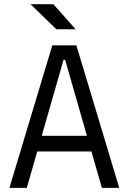

<svg xmlns="http://www.w3.org/2000/svg" viewBox="-20 -914 626 934"><path d="M25.9 0 234.4 -693.4H351.6L560.1 0H475.6L424.8 -177.2H161.1L110.4 0ZM183.1 -253.4H402.8L296.9 -623H289.1ZM254.4 -771.5 128.4 -893.6H239.7L348.1 -771.5Z"/></svg>

Font: Cascadia Code NF SemiLight
Style: Regular
Weight: 350
Monospace: yes
Designer: Aaron Bell
Foundry: Saja Typeworks
Version: Version 2404.023; ttfautohint (v1.8.4)